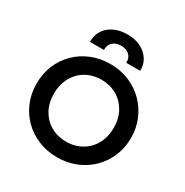

<svg xmlns="http://www.w3.org/2000/svg" viewBox="-212 -1117 1254 1303"><g transform="rotate(30 415.0 -466.0)"><path d="M415 15Q335.5 15 267.8 -12.8Q200 -40.5 150 -90Q100 -139.5 72.5 -206Q45 -272.5 45 -350Q45 -428 72.5 -494.5Q100 -561 150 -610.5Q200 -660 267.8 -687.5Q335.5 -715 415 -715Q494 -715 561.5 -687Q629 -659 679 -609Q729 -559 757 -492.8Q785 -426.5 785 -350Q785 -272.5 757 -206Q729 -139.5 679 -90Q629 -40.5 561.5 -12.8Q494 15 415 15ZM415 -107.5Q464.5 -107.5 507.2 -124.8Q550 -142 581.8 -173.8Q613.5 -205.5 631.2 -250.2Q649 -295 649 -350Q649 -423.5 618 -478Q587 -532.5 534 -562.5Q481 -592.5 415 -592.5Q365 -592.5 322.5 -575.5Q280 -558.5 248.2 -526.5Q216.5 -494.5 198.8 -450Q181 -405.5 181 -350Q181 -276.5 211.8 -222Q242.5 -167.5 295.5 -137.5Q348.5 -107.5 415 -107.5ZM217.5 -775.5Q216 -827 241 -865.8Q266 -904.5 311.2 -925.8Q356.5 -947 415 -947Q473.5 -947 518 -925Q562.5 -903 587.5 -864.2Q612.5 -825.5 611 -775.5H501.5Q504 -813.5 479.8 -836.2Q455.5 -859 415 -859Q374 -859 349.8 -836.2Q325.5 -813.5 327 -775.5Z"/></g></svg>

Font: Geologica Roman Medium
Style: Regular
Weight: 500
Designer: Sindre Bremnes, Frode Helland
Foundry: Monokrom Skriftforlag AS
Version: Version 1.010;gftools[0.9.28]